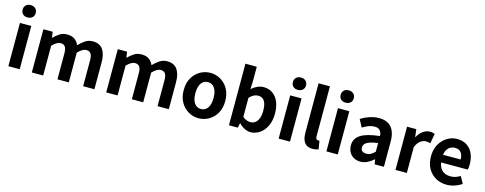

<svg xmlns="http://www.w3.org/2000/svg" viewBox="-29 -1600 6074 2403"><g transform="rotate(15 3008.5 -398.5)"><path d="M79 0V-560H226V0ZM153 -651Q114 -651 91 -672.5Q68 -694 68 -731Q68 -767 91 -789Q114 -811 153 -811Q190 -811 214 -789Q238 -767 238 -731Q238 -694 214 -672.5Q190 -651 153 -651Z M383 0V-560H503L514 -485H517Q552 -521 593 -547.5Q634 -574 689 -574Q749 -574 785.5 -548.5Q822 -523 842 -476Q882 -517 924.5 -545.5Q967 -574 1021 -574Q1111 -574 1152.5 -514.5Q1194 -455 1194 -349V0H1048V-331Q1048 -396 1029 -422Q1010 -448 970 -448Q946 -448 919.5 -432.5Q893 -417 862 -385V0H715V-331Q715 -396 696 -422Q677 -448 637 -448Q614 -448 586.5 -432.5Q559 -417 530 -385V0Z M1347 0V-560H1467L1478 -485H1481Q1516 -521 1557 -547.5Q1598 -574 1653 -574Q1713 -574 1749.5 -548.5Q1786 -523 1806 -476Q1846 -517 1888.5 -545.5Q1931 -574 1985 -574Q2075 -574 2116.5 -514.5Q2158 -455 2158 -349V0H2012V-331Q2012 -396 1993 -422Q1974 -448 1934 -448Q1910 -448 1883.5 -432.5Q1857 -417 1826 -385V0H1679V-331Q1679 -396 1660 -422Q1641 -448 1601 -448Q1578 -448 1550.5 -432.5Q1523 -417 1494 -385V0Z M2545 14Q2475 14 2413.5 -21Q2352 -56 2314 -121.5Q2276 -187 2276 -280Q2276 -373 2314 -438.5Q2352 -504 2413.5 -539Q2475 -574 2545 -574Q2598 -574 2646 -554Q2694 -534 2732 -496.5Q2770 -459 2792 -404.5Q2814 -350 2814 -280Q2814 -187 2776 -121.5Q2738 -56 2676.5 -21Q2615 14 2545 14ZM2545 -106Q2583 -106 2609.5 -127.5Q2636 -149 2649.5 -188Q2663 -227 2663 -280Q2663 -333 2649.5 -372Q2636 -411 2609.5 -432.5Q2583 -454 2545 -454Q2507 -454 2480.5 -432.5Q2454 -411 2440.5 -372Q2427 -333 2427 -280Q2427 -227 2440.5 -188Q2454 -149 2480.5 -127.5Q2507 -106 2545 -106Z M3218 14Q3181 14 3142 -5Q3103 -24 3069 -59H3064L3052 0H2937V-798H3084V-597L3079 -507Q3113 -537 3153.5 -555.5Q3194 -574 3235 -574Q3304 -574 3353.5 -538.5Q3403 -503 3429.5 -439.5Q3456 -376 3456 -290Q3456 -194 3422 -125.5Q3388 -57 3333.5 -21.5Q3279 14 3218 14ZM3186 -107Q3219 -107 3246 -126.5Q3273 -146 3289 -186Q3305 -226 3305 -287Q3305 -340 3293 -377.5Q3281 -415 3257 -434Q3233 -453 3194 -453Q3166 -453 3139.5 -439Q3113 -425 3084 -396V-149Q3110 -125 3136.5 -116Q3163 -107 3186 -107Z M3581 0V-560H3728V0ZM3655 -651Q3616 -651 3593 -672.5Q3570 -694 3570 -731Q3570 -767 3593 -789Q3616 -811 3655 -811Q3692 -811 3716 -789Q3740 -767 3740 -731Q3740 -694 3716 -672.5Q3692 -651 3655 -651Z M4024 14Q3972 14 3942 -7.5Q3912 -29 3898.5 -67.5Q3885 -106 3885 -157V-798H4032V-151Q4032 -126 4041.5 -116Q4051 -106 4061 -106Q4066 -106 4070 -106.5Q4074 -107 4081 -108L4099 1Q4086 6 4067.5 10Q4049 14 4024 14Z M4200 0V-560H4347V0ZM4274 -651Q4235 -651 4212 -672.5Q4189 -694 4189 -731Q4189 -767 4212 -789Q4235 -811 4274 -811Q4311 -811 4335 -789Q4359 -767 4359 -731Q4359 -694 4335 -672.5Q4311 -651 4274 -651Z M4641 14Q4592 14 4554.5 -7.5Q4517 -29 4496.5 -67Q4476 -105 4476 -153Q4476 -242 4553 -291.5Q4630 -341 4798 -359Q4797 -387 4788 -408.5Q4779 -430 4758.5 -443Q4738 -456 4703 -456Q4664 -456 4626 -441Q4588 -426 4549 -402L4497 -500Q4530 -521 4567 -537Q4604 -553 4645 -563.5Q4686 -574 4730 -574Q4801 -574 4849 -546Q4897 -518 4921 -463Q4945 -408 4945 -327V0H4825L4815 -60H4810Q4774 -28 4732 -7Q4690 14 4641 14ZM4690 -101Q4721 -101 4746.5 -115.5Q4772 -130 4798 -156V-268Q4730 -260 4690 -245Q4650 -230 4633 -209.5Q4616 -189 4616 -164Q4616 -131 4636.5 -116Q4657 -101 4690 -101Z M5095 0V-560H5215L5226 -461H5229Q5260 -516 5302 -545Q5344 -574 5388 -574Q5412 -574 5426.5 -570.5Q5441 -567 5453 -562L5429 -435Q5413 -439 5400.5 -441.5Q5388 -444 5369 -444Q5337 -444 5301.5 -419Q5266 -394 5242 -334V0Z M5759 14Q5681 14 5618 -21Q5555 -56 5517.5 -122Q5480 -188 5480 -280Q5480 -348 5501.5 -402Q5523 -456 5560.5 -494.5Q5598 -533 5644.5 -553.5Q5691 -574 5741 -574Q5818 -574 5870 -539.5Q5922 -505 5948.5 -444.5Q5975 -384 5975 -306Q5975 -286 5973 -267.5Q5971 -249 5968 -238H5623Q5629 -193 5650 -162Q5671 -131 5704 -115.5Q5737 -100 5779 -100Q5813 -100 5843 -109.5Q5873 -119 5904 -138L5954 -48Q5913 -20 5862 -3Q5811 14 5759 14ZM5620 -337H5849Q5849 -393 5823.5 -426.5Q5798 -460 5743 -460Q5714 -460 5688 -446.5Q5662 -433 5644 -405.5Q5626 -378 5620 -337Z"/></g></svg>

Font: Noto Sans SC
Style: Bold
Weight: 700
Designer: Ryoko NISHIZUKA  (kana, bopomofo & ideographs); Paul D. Hunt (Latin, Greek & Cyrillic); Sandoll Communications , Soo-you
Foundry: Adobe
Version: Version 2.004-H2;hotconv 1.0.118;makeotfexe 2.5.65603